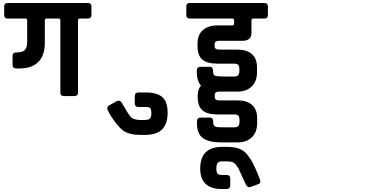

<svg xmlns="http://www.w3.org/2000/svg" viewBox="-20 -643 2440 1285"><path d="M32 -623H568Q592 -623 592 -600V-543Q592 -519 568 -519H514Q502 -519 502 -505V-23Q502 0 478 0H408Q384 0 384 -23V-505Q384 -518 374 -519H292Q280 -519 280 -505V-356Q280 -273 237 -229Q194 -185 112 -185H88Q64 -185 64 -209V-268Q64 -292 88 -292H92Q130 -292 146 -308.5Q162 -325 162 -361V-505Q162 -518 152 -519H32Q8 -519 8 -543V-600Q8 -623 32 -623Z M882 48V1Q882 -24 907 -24H958Q1031 -24 1066.5 7Q1102 38 1102 111.5Q1102 185 1065.5 222.5Q1029 260 948 260H921Q845 260 804 230.5Q763 201 710 113Q698 92 698 81Q698 70 711 62L756 37Q765 31 776 31Q787 31 797.5 49Q808 67 821 89Q834 111 838.5 117.5Q843 124 852.5 136Q862 148 870 151Q894 160 920 160H947Q976 160 984.5 149Q993 138 993 114.5Q993 91 986.5 82Q980 73 955 73H907Q882 73 882 48Z M1251 -623H1749Q1773 -623 1773 -600V-542Q1773 -519 1749 -519H1675Q1663 -519 1663 -505V-425Q1663 -370 1604 -370H1447Q1431 -370 1423.5 -364.5Q1416 -359 1416 -341Q1416 -323 1423 -317Q1430 -311 1447 -311H1570Q1631 -311 1665.5 -281Q1700 -251 1700 -193V-159Q1700 -99 1665 -64.5Q1630 -30 1570 -30H1448Q1432 -30 1424.5 -24.5Q1417 -19 1417 -1Q1417 17 1424 23Q1431 29 1448 29H1571Q1632 29 1666.5 59Q1701 89 1701 147V181Q1701 241 1666 275.5Q1631 310 1571 310H1458Q1380 310 1339 282Q1298 254 1298 180V173Q1298 144 1323 144H1385Q1407 144 1407 173V178Q1407 193 1415.5 200Q1424 207 1434.5 208Q1445 209 1470 209H1552Q1583 209 1583 172V161Q1583 140 1575.5 131.5Q1568 123 1552 123H1438Q1367 123 1335 95.5Q1303 68 1303 5V-1Q1303 -46 1325 -70Q1297 -101 1297 -163V-167Q1297 -196 1322 -196H1384Q1406 -196 1406 -167V-163Q1406 -142 1419.5 -136.5Q1433 -131 1469 -131H1551Q1582 -131 1582 -168V-179Q1582 -200 1574.5 -208.5Q1567 -217 1551 -217H1437Q1366 -217 1334 -244.5Q1302 -272 1302 -335V-351Q1302 -411 1338.5 -442Q1375 -473 1437 -473H1535Q1547 -473 1547 -487V-505Q1547 -519 1536 -519H1251Q1227 -519 1227 -542V-600Q1227 -623 1251 -623Z M1320 485Q1320 340 1467 340H1497Q1546 340 1579 351.5Q1612 363 1635.5 392.5Q1659 422 1675 454.5Q1691 487 1703.5 517.5Q1716 548 1716.5 549Q1717 550 1717.5 552Q1718 554 1720 558.5Q1722 563 1722 574Q1722 585 1707 590Q1655 610 1650 610Q1634 610 1624 589.5Q1614 569 1598 532Q1582 495 1576.5 485Q1571 475 1558.5 459.5Q1546 444 1531.5 440.5Q1517 437 1494 437H1468Q1444 437 1436 449Q1428 461 1428 485Q1428 509 1435.5 518.5Q1443 528 1465 528H1496Q1521 528 1521 553V596Q1521 622 1496 622H1465Q1320 622 1320 485Z"/></svg>

Font: RajdhaniMono
Style: Bold
Weight: 700
Monospace: yes
Designer: Satya Rajpurohit, Jyotish Sonowal
Foundry: Indian Type Foundry
Version: Version 1.201;PS 1.0;hotconv 1.0.78;makeotf.lib2.5.61930; tt